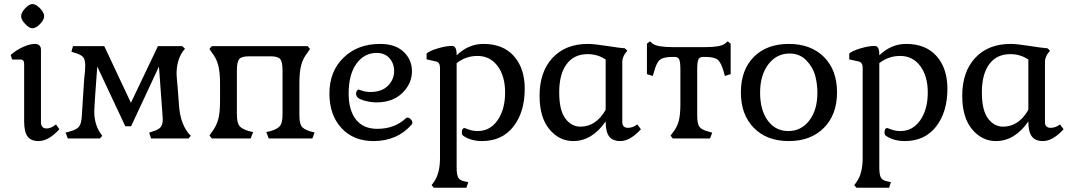

<svg xmlns="http://www.w3.org/2000/svg" viewBox="-20 -675 5217 936"><path d="M195.3 -595.7Q195.3 -613.3 175.3 -634.3Q155.3 -655.3 137.7 -655.3Q122.1 -655.3 102.5 -634.3Q83 -613.3 83 -595.7Q83 -579.1 103 -558.1Q123 -537.1 137.7 -537.1Q155.3 -537.1 175.3 -558.1Q195.3 -579.1 195.3 -595.7ZM269.5 -44.9 252.9 -68.4Q229.5 -48.8 207 -48.8Q179.7 -48.8 179.7 -80.1V-433.6Q179.7 -446.3 171.9 -453.6Q164.1 -460.9 150.4 -460.9Q125 -460.9 91.8 -445.8Q58.6 -430.7 32.2 -407.2L39.1 -384.8H80.1Q97.7 -384.8 97.7 -363.3V-83Q97.7 -32.2 114.3 -9.8Q130.9 12.7 168 12.7Q216.8 12.7 269.5 -44.9Z M466.8 0 478.5 -12.7 467.8 -28.3Q439.5 -71.3 439.5 -132.8Q439.5 -137.7 441.4 -168.5Q443.4 -199.2 444.3 -214.8L454.1 -350.6L590.8 -59.6H619.1L754.9 -350.6L771.5 -125Q773.4 -105.5 773.4 -93.8Q773.4 -67.4 762.7 -54.7Q752 -42 724.6 -34.2L707 -28.3L716.8 0H899.4L910.2 -12.7Q859.4 -63.5 852.5 -162.1L846.7 -241.2Q846.7 -246.1 844.7 -263.7Q842.8 -281.2 841.8 -296.9Q840.8 -312.5 840.8 -316.4Q840.8 -377.9 870.1 -422.9L881.8 -437.5L868.2 -450.2H750L618.2 -173.8L488.3 -450.2H335.9L328.1 -422.9L345.7 -417Q374 -409.2 384.8 -397Q395.5 -384.8 395.5 -356.4Q395.5 -327.1 390.6 -293L378.9 -110.4Q377 -72.3 365.2 -57.6Q353.5 -43 320.3 -34.2L299.8 -28.3L310.5 0Z M1202.1 0 1213.9 -31.2 1192.4 -36.1Q1157.2 -46.9 1146 -62.5Q1134.8 -78.1 1134.8 -120.1V-331.1Q1134.8 -373 1146 -386.7Q1157.2 -400.4 1192.4 -400.4H1299.8Q1335 -400.4 1346.2 -386.7Q1357.4 -373 1357.4 -331.1V-120.1Q1357.4 -78.1 1346.2 -62.5Q1335 -46.9 1299.8 -36.1L1278.3 -31.2L1290 0H1502.9L1513.7 -29.3L1494.1 -34.2Q1460.9 -43.9 1450.2 -59.1Q1439.5 -74.2 1439.5 -114.3V-267.6Q1439.5 -323.2 1448.2 -356.9Q1457 -390.6 1479.5 -418.9L1491.2 -436.5L1479.5 -450.2H1012.7L1001 -436.5L1012.7 -418.9Q1035.2 -390.6 1043.9 -356.9Q1052.7 -323.2 1052.7 -267.6V-181.6Q1052.7 -126 1043.9 -93.3Q1035.2 -60.5 1012.7 -31.2L1001 -14.6L1012.7 0Z M1987.3 -68.4Q1990.2 -71.3 1990.2 -77.1Q1990.2 -85.9 1982.4 -93.8Q1974.6 -101.6 1965.8 -101.6Q1960 -101.6 1959 -98.6Q1903.3 -46.9 1819.3 -46.9Q1751 -46.9 1715.3 -92.3Q1679.7 -137.7 1679.7 -218.8Q1679.7 -312.5 1717.8 -364.7Q1755.9 -417 1815.4 -417Q1856.4 -417 1878.9 -391.1Q1901.4 -365.2 1901.4 -329.1Q1901.4 -287.1 1871.1 -256.8Q1840.8 -226.6 1786.1 -226.6Q1764.6 -226.6 1747.1 -232.4Q1729.5 -238.3 1728.5 -238.3Q1723.6 -238.3 1719.7 -231.9Q1715.8 -225.6 1715.8 -217.8Q1715.8 -196.3 1750.5 -186Q1785.2 -175.8 1814.5 -175.8Q1894.5 -175.8 1941.4 -221.7Q1988.3 -267.6 1988.3 -328.1Q1988.3 -383.8 1947.8 -422.4Q1907.2 -460.9 1833 -460.9Q1723.6 -460.9 1654.8 -394Q1585.9 -327.1 1585.9 -218.8Q1585.9 -114.3 1644.5 -50.8Q1703.1 12.7 1800.8 12.7Q1917 12.7 1987.3 -68.4Z M2253.9 240.2 2262.7 212.9 2244.1 209Q2220.7 204.1 2213.4 189.9Q2206.1 175.8 2206.1 140.6V-367.2Q2251 -402.3 2307.6 -402.3Q2369.1 -402.3 2405.8 -353Q2442.4 -303.7 2442.4 -224.6Q2442.4 -141.6 2405.8 -88.9Q2369.1 -36.1 2308.6 -36.1Q2285.2 -36.1 2265.6 -43.5Q2246.1 -50.8 2245.1 -50.8Q2231.4 -50.8 2231.4 -28.3Q2231.4 -16.6 2240.2 -11.7Q2277.3 12.7 2330.1 12.7Q2427.7 12.7 2482.9 -58.1Q2538.1 -128.9 2538.1 -242.2Q2538.1 -341.8 2485.4 -401.4Q2432.6 -460.9 2336.9 -460.9Q2263.7 -460.9 2206.1 -405.3V-409.2Q2206.1 -451.2 2183.6 -451.2Q2154.3 -451.2 2113.8 -439Q2073.2 -426.8 2059.6 -414.1V-385.7L2106.4 -375Q2125 -370.1 2125 -344.7V95.7Q2125 170.9 2094.7 212.9L2084 227.5L2094.7 240.2Z M2706.1 -224.6Q2706.1 -313.5 2742.2 -362.3Q2778.3 -411.1 2844.7 -411.1Q2893.6 -411.1 2932.6 -384.8V-139.6Q2885.7 -57.6 2809.6 -57.6Q2765.6 -57.6 2735.8 -97.7Q2706.1 -137.7 2706.1 -224.6ZM2932.6 -83Q2932.6 -32.2 2949.7 -9.8Q2966.8 12.7 3003.9 12.7Q3051.8 12.7 3104.5 -44.9L3086.9 -68.4Q3064.5 -51.8 3042 -51.8Q3013.7 -51.8 3013.7 -80.1V-375Q3013.7 -390.6 3025.4 -411.1L3038.1 -427.7L3026.4 -439.5Q2999 -441.4 2937.5 -451.2Q2876 -460.9 2845.7 -460.9Q2737.3 -460.9 2673.8 -393.1Q2610.4 -325.2 2610.4 -208Q2610.4 -102.5 2658.2 -44.9Q2706.1 12.7 2774.4 12.7Q2866.2 12.7 2932.6 -83Z M3441.4 0 3452.1 -28.3 3431.6 -34.2Q3399.4 -43 3389.2 -57.6Q3378.9 -72.3 3378.9 -110.4V-335Q3378.9 -373 3384.8 -385.3Q3390.6 -397.5 3407.2 -397.5H3418.9Q3462.9 -397.5 3479.5 -383.3Q3496.1 -369.1 3508.8 -323.2L3513.7 -304.7L3542 -313.5V-461.9L3527.3 -473.6L3513.7 -461.9Q3492.2 -445.3 3418.9 -445.3H3257.8Q3185.5 -445.3 3162.1 -461.9L3148.4 -473.6L3133.8 -461.9V-313.5L3162.1 -304.7L3168 -323.2Q3179.7 -369.1 3196.8 -383.3Q3213.9 -397.5 3258.8 -397.5H3268.6Q3285.2 -397.5 3291 -385.3Q3296.9 -373 3296.9 -335V-168Q3296.9 -116.2 3289.1 -85.9Q3281.2 -55.7 3259.8 -28.3L3249 -13.7L3259.8 0Z M3685.5 -223.6Q3685.5 -308.6 3725.6 -361.3Q3765.6 -414.1 3829.1 -414.1Q3878.9 -414.1 3911.1 -380.4Q3943.4 -346.7 3954.1 -306.2Q3964.8 -265.6 3964.8 -222.7Q3964.8 -138.7 3925.3 -87.4Q3885.7 -36.1 3823.2 -36.1Q3760.7 -36.1 3723.1 -86.9Q3685.5 -137.7 3685.5 -223.6ZM4060.5 -224.6Q4060.5 -334 3996.6 -397.5Q3932.6 -460.9 3825.2 -460.9Q3717.8 -460.9 3654.8 -397.5Q3591.8 -334 3591.8 -224.6Q3591.8 -116.2 3654.8 -51.8Q3717.8 12.7 3825.2 12.7Q3932.6 12.7 3996.6 -51.8Q4060.5 -116.2 4060.5 -224.6Z M4314.5 240.2 4323.2 212.9 4304.7 209Q4281.2 204.1 4273.9 189.9Q4266.6 175.8 4266.6 140.6V-367.2Q4311.5 -402.3 4368.2 -402.3Q4429.7 -402.3 4466.3 -353Q4502.9 -303.7 4502.9 -224.6Q4502.9 -141.6 4466.3 -88.9Q4429.7 -36.1 4369.1 -36.1Q4345.7 -36.1 4326.2 -43.5Q4306.6 -50.8 4305.7 -50.8Q4292 -50.8 4292 -28.3Q4292 -16.6 4300.8 -11.7Q4337.9 12.7 4390.6 12.7Q4488.3 12.7 4543.5 -58.1Q4598.6 -128.9 4598.6 -242.2Q4598.6 -341.8 4545.9 -401.4Q4493.2 -460.9 4397.5 -460.9Q4324.2 -460.9 4266.6 -405.3V-409.2Q4266.6 -451.2 4244.1 -451.2Q4214.8 -451.2 4174.3 -439Q4133.8 -426.8 4120.1 -414.1V-385.7L4167 -375Q4185.5 -370.1 4185.5 -344.7V95.7Q4185.5 170.9 4155.3 212.9L4144.5 227.5L4155.3 240.2Z M4766.6 -224.6Q4766.6 -313.5 4802.7 -362.3Q4838.9 -411.1 4905.3 -411.1Q4954.1 -411.1 4993.2 -384.8V-139.6Q4946.3 -57.6 4870.1 -57.6Q4826.2 -57.6 4796.4 -97.7Q4766.6 -137.7 4766.6 -224.6ZM4993.2 -83Q4993.2 -32.2 5010.3 -9.8Q5027.3 12.7 5064.5 12.7Q5112.3 12.7 5165 -44.9L5147.5 -68.4Q5125 -51.8 5102.5 -51.8Q5074.2 -51.8 5074.2 -80.1V-375Q5074.2 -390.6 5085.9 -411.1L5098.6 -427.7L5086.9 -439.5Q5059.6 -441.4 4998 -451.2Q4936.5 -460.9 4906.2 -460.9Q4797.9 -460.9 4734.4 -393.1Q4670.9 -325.2 4670.9 -208Q4670.9 -102.5 4718.8 -44.9Q4766.6 12.7 4835 12.7Q4926.8 12.7 4993.2 -83Z"/></svg>

Font: Kurale
Style: Regular
Weight: 400
Version: 1.0; ttfautohint (v1.3)